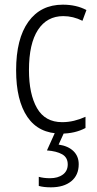

<svg xmlns="http://www.w3.org/2000/svg" viewBox="-20 -562 414 822"><path d="M242 10Q146 10 97.5 -61Q49 -132 49 -261Q49 -396 101.5 -469Q154 -542 249 -542Q307 -542 350 -519L333 -473Q293 -493 251 -493Q181 -493 142.5 -434Q104 -375 104 -262Q104 -159 138.5 -99Q173 -39 246 -39Q272 -39 297 -45Q322 -51 346 -62V-14Q301 10 242 10ZM317 141Q317 188 285 214Q253 240 198 240Q167 240 146 234V195Q167 201 194 201Q228 201 249 185.5Q270 170 270 142Q270 112 246 98.5Q222 85 181 82L218 0H257L231 57Q272 63 294.5 85Q317 107 317 141Z"/></svg>

Font: Noto Sans Lao Condensed Light
Style: Regular
Weight: 300
Width: 3
Designer: Monotype Design Team
Foundry: Monotype Imaging Inc.
Version: Version 2.003; ttfautohint (v1.8.4.7-5d5b)